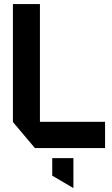

<svg xmlns="http://www.w3.org/2000/svg" viewBox="-20 -734 553 952"><path d="M153 0 44 -129V-130H501V0ZM44 -130V-714H178V-130ZM343 198 239 137V50H344V198Z"/></svg>

Font: Foldit SemiBold
Style: Regular
Weight: 600
Version: Version 1.003